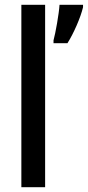

<svg xmlns="http://www.w3.org/2000/svg" viewBox="-20 -780 366 800"><path d="M168 0V-760H69V0ZM326 -750V-760H228C226 -724 211 -640 203 -612V-600H261C286 -639 316 -707 326 -750Z"/></svg>

Font: Noto Sans Sinhala UI Condensed Medium
Style: Regular
Weight: 500
Width: 3
Designer: Jelle Bosma - Monotype Design Team
Foundry: Monotype Imaging Inc.
Version: Version 2.006